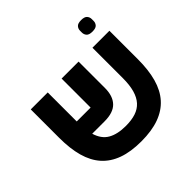

<svg xmlns="http://www.w3.org/2000/svg" viewBox="-191 -976 1184 1184"><g transform="rotate(-45 401.0 -384.0)"><path d="M401 12Q310 12 245 -11.5Q180 -35 138.5 -81.5Q97 -128 77.5 -198Q58 -268 58 -362V-610H206V-357H327V-610H475V-380Q475 -310 439.5 -273Q404 -236 328 -236H220Q238 -175 283 -149Q328 -123 401 -123Q451 -123 487.5 -135Q524 -147 548 -173.5Q572 -200 584 -242.5Q596 -285 596 -346V-610H744V-362Q744 -268 724.5 -198Q705 -128 663.5 -81.5Q622 -35 557 -11.5Q492 12 401 12ZM667 -680Q638 -680 627 -692.5Q616 -705 616 -722V-738Q616 -755 627 -767.5Q638 -780 667 -780Q696 -780 707 -767.5Q718 -755 718 -738V-722Q718 -705 707 -692.5Q696 -680 667 -680Z"/></g></svg>

Font: IBM Plex Sans Hebrew
Style: Bold
Weight: 700
Designer: Mike Abbink, Paul van der Laan, Pieter van Rosmalen, Yanek Iontef
Foundry: Bold Monday
Version: Version 1.2